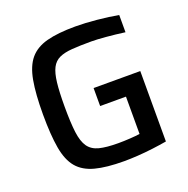

<svg xmlns="http://www.w3.org/2000/svg" viewBox="-126 -815 924 943"><g transform="rotate(-20 336.0 -344.0)"><path d="M366 8Q274 8 215.5 -7.5Q157 -23 125 -61Q93 -99 81 -168Q69 -237 69 -344Q69 -451 81.5 -520Q94 -589 126 -627Q158 -665 216 -680.5Q274 -696 366 -696Q416 -696 478 -690Q540 -684 588 -675V-585Q537 -592 489.5 -596Q442 -600 415 -600Q355 -600 314 -597Q273 -594 247 -582Q221 -570 207 -543Q193 -516 187.5 -468Q182 -420 182 -344Q182 -260 188.5 -209Q195 -158 214 -131Q233 -104 270 -94.5Q307 -85 369 -85Q398 -85 430 -87Q462 -89 482 -92V-287H347V-381H591V-13Q556 -7 516 -2Q476 3 437 5.5Q398 8 366 8Z"/></g></svg>

Font: Saira Medium
Style: Regular
Weight: 500
Designer: Hector Gatti with collaboration of the Omnibus-Type team
Foundry: Omnibus-Type
Version: Version 1.100; ttfautohint (v1.8.3)